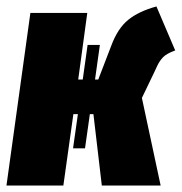

<svg xmlns="http://www.w3.org/2000/svg" viewBox="-32 -574 562 594"><path d="M445 -350 407 -271 465 0H283L257 -221H246L231 -115H194L209 -221H195L164 0H-12L62 -534H238L210 -328H224L239 -435H277L262 -328H272L312 -432Q332 -486 364.5 -512.5Q397 -539 452 -554L510 -418Q483 -408 472.5 -397Q462 -386 455 -371.5Q448 -357 445 -350Z"/></svg>

Font: Fira Sans Extra Condensed Black
Style: Italic
Weight: 900
Width: 3
Italic angle: -8°
Designer: Carrois Corporate & Edenspiekermann AG
Foundry: Carrois Corporate GbR & Edenspiekermann AG
Version: Version 4.203